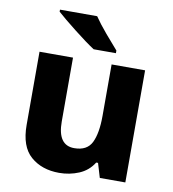

<svg xmlns="http://www.w3.org/2000/svg" viewBox="-86 -841 833 926"><g transform="rotate(10 331.0 -378.0)"><path d="M588 -549H424V-297Q424 -212 401.5 -166Q379 -120 316 -120Q235 -120 235 -236V-549H71V-191Q71 -85 125.5 -37.5Q180 10 265 10Q316 10 361.5 -9Q407 -28 433 -70H442L463 0H588ZM315 -766H133V-756Q164 -728 225 -680Q286 -632 326 -606H435V-619Q410 -647 374 -689.5Q338 -732 315 -766Z"/></g></svg>

Font: Noto Sans UI Extra
Style: Regular
Weight: 800
Designer: Monotype Design Team
Foundry: Monotype Imaging Inc.
Version: Version 1.901